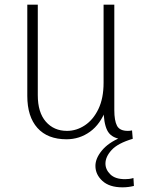

<svg xmlns="http://www.w3.org/2000/svg" viewBox="-20 -589 612 823"><path d="M505 214Q449 214 419 186.5Q389 159 389 122Q389 90 416.5 56.5Q444 23 496 1V7Q454 0 439 -31.5Q424 -63 424 -122H435Q411 -57 366 -24.5Q321 8 265 8Q184 8 140.5 -40.5Q97 -89 97 -178V-569H142V-181Q142 -107 176.5 -67.5Q211 -28 267 -28Q308 -28 344 -52Q380 -76 402 -122Q424 -168 424 -234V-569H470V-117Q470 -72 481.5 -50Q493 -28 528 -28Q533 -28 537 -28.5Q541 -29 546 -30L549 6Q485 25 458.5 54Q432 83 432 112Q432 138 453 158.5Q474 179 516 179Q524 179 533 178Q542 177 552 174L554 208Q530 214 505 214Z"/></svg>

Font: Yaldevi ExtraLight
Style: Regular
Weight: 200
Designer: Sol Matas, Rajitha Manaperi, Kosala Senevirathne
Foundry: Mooniak
Version: Version 1.100